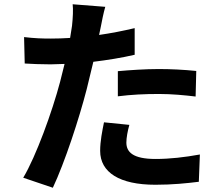

<svg xmlns="http://www.w3.org/2000/svg" viewBox="-20 -830 1040 901"><path d="M533 -496V-378C596 -386 658 -389 726 -389C787 -389 848 -383 898 -377L901 -497C842 -503 782 -506 725 -506C661 -506 589 -501 533 -496ZM587 -244 468 -256C460 -216 450 -168 450 -122C450 -21 541 37 709 37C789 37 857 30 913 23L918 -105C846 -92 777 -84 710 -84C603 -84 573 -117 573 -161C573 -183 579 -216 587 -244ZM219 -649C178 -649 144 -650 93 -656L96 -532C131 -530 169 -528 217 -528L283 -530L262 -446C225 -306 149 -96 89 4L228 51C284 -68 351 -272 387 -412L418 -540C484 -548 552 -559 612 -573V-698C557 -685 501 -674 445 -666L453 -704C457 -726 466 -771 474 -798L321 -810C324 -787 322 -746 318 -709L309 -652C278 -650 248 -649 219 -649Z"/></svg>

Font: Noto Sans Mono CJK TC
Style: Bold
Weight: 700
Designer: Ryoko NISHIZUKA 西塚涼子 (kana, bopomofo & ideographs); Paul D. Hunt (Latin, Greek & Cyrillic); Sandoll Communications 산돌커뮤니
Foundry: Adobe
Version: Version 2.004;hotconv 1.0.118;makeotfexe 2.5.65603